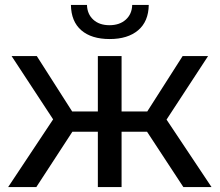

<svg xmlns="http://www.w3.org/2000/svg" viewBox="-20 -757 889 777"><path d="M575 -224H472V0H376V-224H273L127 0H13L195 -274L27 -530H129L272 -306H376V-530H472V-306H576L719 -530H822L654 -273L836 0H722ZM267 -737H332Q333 -700 357.5 -677.5Q382 -655 423 -655Q464 -655 489 -677.5Q514 -700 515 -737H582Q581 -670 539 -634.5Q497 -599 424 -599Q350 -599 309 -634.5Q268 -670 267 -737Z"/></svg>

Font: Montserrat Alternates Medium
Style: Regular
Weight: 500
Designer: Julieta Ulanovsky
Foundry: Julieta Ulanovsky
Version: Version 7.200